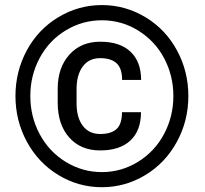

<svg xmlns="http://www.w3.org/2000/svg" viewBox="-20 -741 824 770"><path d="M545.4 -291Q545.4 -216.8 502.7 -177.2Q460 -137.7 381.8 -137.7Q303.7 -137.7 257.6 -189.7Q211.4 -241.7 211.4 -329.6V-384.8Q211.4 -469.7 258.1 -521.7Q304.7 -573.7 381.8 -573.7Q461.4 -573.7 503.7 -533.4Q545.9 -493.2 545.9 -420.4H469.7Q469.7 -467.3 447.3 -487.5Q424.8 -507.8 381.8 -507.8Q336.9 -507.8 312.3 -474.9Q287.6 -441.9 287.1 -386.7V-326.7Q287.1 -269.5 312 -236.6Q336.9 -203.6 381.8 -203.6Q425.3 -203.6 447.3 -223.4Q469.2 -243.2 469.2 -291ZM675.3 -356Q675.3 -437 638.7 -506.6Q602.1 -576.2 535.2 -617.9Q468.3 -659.7 388.7 -659.7Q311 -659.7 244.4 -619.6Q177.7 -579.6 139.6 -509.3Q101.6 -439 101.6 -356Q101.6 -272.9 139.4 -202.6Q177.2 -132.3 243.9 -91.6Q310.5 -50.8 388.7 -50.8Q466.8 -50.8 533.9 -92.3Q601.1 -133.8 638.2 -204.1Q675.3 -274.4 675.3 -356ZM42 -356Q42 -454.6 87.6 -539.1Q133.3 -623.5 214.1 -672.1Q294.9 -720.7 388.7 -720.7Q482.4 -720.7 563.2 -672.1Q644 -623.5 689.7 -539.1Q735.4 -454.6 735.4 -356Q735.4 -256.3 689 -171.6Q642.6 -86.9 562.3 -38.6Q481.9 9.8 388.7 9.8Q294.4 9.8 214.1 -39.1Q133.8 -87.9 87.9 -172.4Q42 -256.8 42 -356Z"/></svg>

Font: RobotoInd
Style: Bold
Weight: 700
Designer: Google
Version: Version 2.001150; 2014